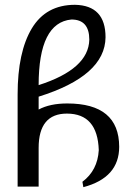

<svg xmlns="http://www.w3.org/2000/svg" viewBox="-20 -773 567 803"><path d="M141.6 -417Q350.6 -483.9 353.5 -606.9Q353.5 -691.4 278.8 -691.4Q141.6 -678.7 141.6 -417ZM328.6 9.8 324.7 -12.7Q388.2 -60.5 393.1 -145Q388.2 -297.9 259.8 -297.9Q141.6 -297.9 141.6 -154.3V7.3H53.7V-377.9Q53.7 -555.2 113 -654.1Q172.4 -752.9 293.5 -752.9Q421.4 -750.5 421.4 -617.2Q419.9 -455.6 141.6 -368.7V-314.9Q189 -340.3 261.2 -340.3Q478 -340.3 478.5 -159.2Q478.5 -29.8 328.6 9.8Z"/></svg>

Font: Kelvinch
Style: Regular
Weight: 400
Designer: Paul James MIller
Foundry: High-Logic / Made with FontCreator
Version: Version 3.30 September 23, 2016